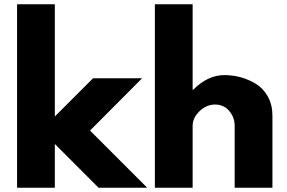

<svg xmlns="http://www.w3.org/2000/svg" viewBox="-20 -880 1347 900"><path d="M646 -513 402 -268 670 0H442L237 -205V0H60V-860H237V-334L416 -513Z M706 0V-860H883V-459H885Q954 -528 1032 -528Q1070 -528 1107.5 -518Q1145 -508 1179.5 -487Q1214 -466 1235.5 -427.5Q1257 -389 1257 -338V0H1080V-290Q1080 -330 1054.5 -360Q1029 -390 988 -390Q948 -390 915.5 -359Q883 -328 883 -290V0Z"/></svg>

Font: Hussar
Style: BoldWeb
Weight: 700
Foundry: Cannot Into Space Fonts
Version: Version 2.00